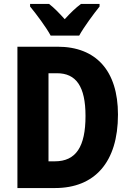

<svg xmlns="http://www.w3.org/2000/svg" viewBox="-20 -950 660 970"><path d="M236 -770H380C403 -812 453 -880 483 -917V-930H389C362 -910 338 -887 307 -853C278 -885 253 -911 228 -930H132V-917C162 -881 215 -810 236 -770ZM576 -371C576 -593 465 -714 271 -714H68V0H258C458 0 576 -130 576 -371ZM412 -364C412 -209 364 -135 257 -135H225V-580H268C364 -580 412 -514 412 -364Z"/></svg>

Font: Noto Sans Thai Looped Condensed ExtraBold
Style: Regular
Weight: 800
Width: 3
Designer: Sasikarn Vongin, Ben Mitchell
Foundry: The Fontpad Ltd
Version: Version 1.001